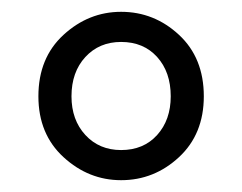

<svg xmlns="http://www.w3.org/2000/svg" viewBox="-20 -785 410 325"><path d="M185 -480Q130 -480 87.5 -519Q45 -558 45 -622Q45 -687 87.5 -726Q130 -765 185 -765Q241 -765 283 -726Q325 -687 325 -622Q325 -558 283 -519Q241 -480 185 -480ZM185 -531Q223 -531 246 -556.5Q269 -582 269 -622Q269 -663 246 -688.5Q223 -714 185 -714Q148 -714 124.5 -688.5Q101 -663 101 -622Q101 -582 124.5 -556.5Q148 -531 185 -531Z"/></svg>

Font: Source Han Sans & Saira Hybrid
Style: Regular
Weight: 400
Designer: Ryoko NISHIZUKA 西塚涼子 (kana & ideographs); Paul D. Hunt (Latin, Greek & Cyrillic); Wenlong ZHANG 张文龙 (bopomofo); Sandoll 
Foundry: Adobe Systems Incorporated
Version: Version 1.00;August 2, 2021;FontCreator 13.0.0.2675 64-bit